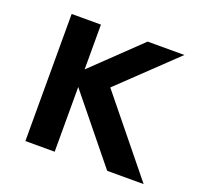

<svg xmlns="http://www.w3.org/2000/svg" viewBox="-89 -556 674 653"><g transform="rotate(20 247.5 -230.0)"><path d="M171 -460H65V0H171ZM142 -270 361 0H493L274 -270L473 -460H340Z"/></g></svg>

Font: NM-font
Style: Medium
Weight: 500
Designer: ""
Foundry: ""
Version: ""